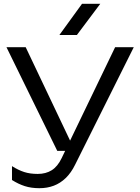

<svg xmlns="http://www.w3.org/2000/svg" viewBox="-20 -811 734 1009"><path d="M187 178Q144 178 110 167Q76 156 43 135V62Q76 83 107 93Q138 103 178 103Q221 103 252 83.5Q283 64 304 20L585 -563H683L375 54Q354 97 325.5 124.5Q297 152 262.5 165Q228 178 187 178ZM281 -18 14 -563H115L374 -18ZM411 -791H507L384 -627H292Z"/></svg>

Font: Unbounded Light
Style: Regular
Weight: 300
Designer: Luke Prowse, Jean-Baptiste Morizot, Fátima Lázaro, Florian Runge
Foundry: NaN
Version: Version 1.700